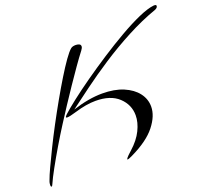

<svg xmlns="http://www.w3.org/2000/svg" viewBox="-157 -827 1157 1072"><g transform="rotate(-20 421.5 -291.0)"><path d="M427 88Q422 88 428.5 79Q435 70 461 47Q508 5 530.5 -41Q553 -87 553 -129Q553 -192 505.5 -236.5Q458 -281 369 -281Q314 -281 245 -260Q205 -248 191 -248Q183 -248 183 -252Q183 -255 194 -266Q219 -289 267 -326.5Q315 -364 377.5 -408Q440 -452 508.5 -496.5Q577 -541 643 -579Q709 -617 764.5 -641.5Q820 -666 856 -670H861Q872 -670 872 -663Q872 -652 856 -645Q768 -614 679 -567Q590 -520 508 -466.5Q426 -413 358 -362.5Q290 -312 242 -276Q338 -307 418 -307Q491 -307 543 -285Q595 -263 623 -226.5Q651 -190 651 -145Q651 -90 604.5 -31Q558 28 456 77Q447 81 439 84.5Q431 88 427 88ZM-25 85Q-29 85 -29 75Q-29 70 -28 63.5Q-27 57 -23 47Q-15 24 5 -19Q25 -62 52.5 -118Q80 -174 112.5 -235Q145 -296 179 -356Q213 -416 244.5 -467.5Q276 -519 301.5 -555Q327 -591 343 -604Q353 -612 372 -612Q383 -612 392 -608Q401 -604 401 -594Q401 -585 391 -572Q367 -541 336.5 -497.5Q306 -454 273.5 -406Q241 -358 209.5 -310Q178 -262 152 -221Q120 -171 86.5 -114.5Q53 -58 25.5 -8Q-2 42 -16 74Q-20 85 -25 85Z"/></g></svg>

Font: Arizonia
Style: Regular
Weight: 400
Designer: Robert E. Leuschke
Foundry: Robert E. Leuschke
Version: Version 1.010; ttfautohint (v1.8.4.7-5d5b)